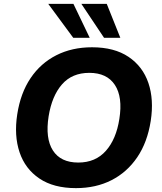

<svg xmlns="http://www.w3.org/2000/svg" viewBox="-20 -960 835 991"><path d="M69 -370Q86 -480 138 -557Q190 -634 271 -675Q352 -716 455 -716Q570 -716 643.5 -666.5Q717 -617 746 -531.5Q775 -446 758 -336Q741 -226 688.5 -148.5Q636 -71 555.5 -30Q475 11 372 11Q257 11 183.5 -38.5Q110 -88 81 -174Q52 -260 69 -370ZM231 -360Q213 -246 253 -183.5Q293 -121 384 -121Q473 -121 526.5 -181.5Q580 -242 596 -346Q614 -459 573 -521.5Q532 -584 441 -584Q352 -584 300 -524.5Q248 -465 231 -360ZM517 -765 400 -940H531L601 -765ZM358 -765 229 -940H359L443 -765Z"/></svg>

Font: Mulish ExtraBold
Style: Italic
Weight: 800
Italic angle: -9°
Designer: Vernon Adams
Foundry: Vernon Adams
Version: Version 3.603; ttfautohint (v1.8.3)